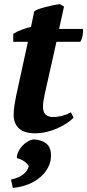

<svg xmlns="http://www.w3.org/2000/svg" viewBox="-20 -642 428 942"><path d="M45 -476Q64 -488 87 -496.5Q110 -505 132 -510L148 -586Q155 -592 170 -597.5Q185 -603 203 -607.5Q221 -612 239.5 -616Q258 -620 273 -622L294 -610L270 -500H387Q389 -488 385.5 -468.5Q382 -449 374 -437H257L199 -178Q195 -159 193 -144.5Q191 -130 191 -118Q191 -92 204 -80Q217 -68 239 -68Q264 -68 286 -74Q308 -80 328 -91L341 -65Q329 -52 309 -38.5Q289 -25 264 -13.5Q239 -2 210 5Q181 12 151 12Q99 12 73 -12Q47 -36 47 -78Q47 -101 51 -127Q55 -153 59 -171L117 -437H45ZM34 239Q72 231 94 213.5Q116 196 121 173Q113 159 98 149Q83 139 63 134Q62 119 69.5 103Q77 87 89 74Q101 61 116.5 52Q132 43 147 42Q185 44 208 63Q231 82 230 123Q230 152 216.5 178.5Q203 205 178.5 226.5Q154 248 119.5 262Q85 276 43 280Z"/></svg>

Font: PT Serif
Style: Bold Italic
Weight: 700
Italic angle: -12°
Designer: A.Korolkova, O.Umpeleva, V.Yefimov
Foundry: ParaType Ltd
Version: Version 1.000W OFL